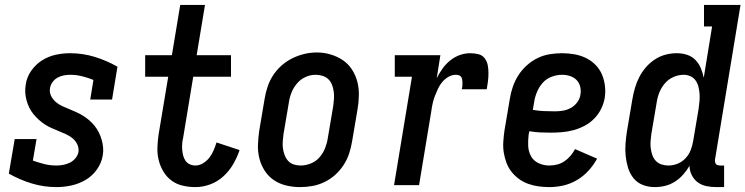

<svg xmlns="http://www.w3.org/2000/svg" viewBox="-20 -755 3040 783"><path d="M211 8Q158 8 109 -7Q60 -22 16 -47L40 -188H129L114 -100Q137 -92 160.5 -86Q184 -80 210 -80Q224 -80 237.5 -82.5Q251 -85 264.5 -91.5Q278 -98 287.5 -109.5Q297 -121 300 -135Q302 -152 295 -166.5Q288 -181 276 -191Q264 -201 249.5 -207.5Q235 -214 220.5 -220Q206 -226 191 -232.5Q176 -239 163 -247.5Q150 -256 138.5 -266.5Q127 -277 117 -289Q107 -301 100 -315Q93 -329 88.5 -345Q84 -361 83 -377Q82 -393 85 -410Q89 -440 107 -466Q125 -492 151 -508.5Q177 -525 206.5 -531.5Q236 -538 265 -538Q318 -538 366.5 -523Q415 -508 459 -483L437 -349H348L361 -429Q339 -438 315 -444Q291 -450 266 -450Q253 -450 240 -447.5Q227 -445 215 -438.5Q203 -432 194.5 -420.5Q186 -409 184 -396Q181 -379 188 -364.5Q195 -350 207 -339.5Q219 -329 233.5 -322.5Q248 -316 262.5 -310Q277 -304 291.5 -297.5Q306 -291 319.5 -282.5Q333 -274 344.5 -264Q356 -254 366 -241.5Q376 -229 383 -215Q390 -201 394.5 -185.5Q399 -170 400.5 -153.5Q402 -137 399 -121Q394 -90 375 -63.5Q356 -37 328.5 -21Q301 -5 270.5 1.5Q240 8 211 8Z M777 8Q750 8 724.5 2Q699 -4 679 -19Q659 -34 646 -56Q633 -78 627 -102.5Q621 -127 622 -154.5Q623 -182 627 -208L666 -442H572V-530H681L715 -735H816L782 -530H922V-442H768L727 -194Q724 -182 723 -169.5Q722 -157 723 -144.5Q724 -132 727 -120.5Q730 -109 736.5 -99.5Q743 -90 754 -85Q765 -80 777 -80Q793 -80 808.5 -89.5Q824 -99 834.5 -113Q845 -127 851.5 -142.5Q858 -158 863 -174L957 -143Q947 -113 931 -85.5Q915 -58 891 -36Q867 -14 837 -3Q807 8 777 8Z M1204 8Q1175 8 1147.5 1.5Q1120 -5 1097.5 -20Q1075 -35 1060 -58Q1045 -81 1038 -108Q1031 -135 1032 -164Q1033 -193 1037 -221L1059 -351Q1063 -376 1071 -400.5Q1079 -425 1093.5 -447.5Q1108 -470 1128.5 -488Q1149 -506 1172.5 -517.5Q1196 -529 1221 -535Q1246 -541 1272 -541Q1301 -541 1328 -533Q1355 -525 1377.5 -510Q1400 -495 1415 -472Q1430 -449 1437 -422.5Q1444 -396 1443.5 -366.5Q1443 -337 1438 -309L1416 -179Q1412 -154 1404 -129.5Q1396 -105 1381.5 -82.5Q1367 -60 1347 -42Q1327 -24 1303 -12.5Q1279 -1 1254 3.5Q1229 8 1204 8ZM1206 -80Q1227 -80 1248 -88.5Q1269 -97 1283.5 -114Q1298 -131 1306 -151.5Q1314 -172 1317 -193L1339 -323Q1341 -338 1342 -352.5Q1343 -367 1341 -381.5Q1339 -396 1334 -409Q1329 -422 1319.5 -431.5Q1310 -441 1296 -445.5Q1282 -450 1267 -450Q1246 -450 1226 -441Q1206 -432 1191.5 -415Q1177 -398 1169 -378Q1161 -358 1158 -337L1136 -207Q1134 -192 1133 -177.5Q1132 -163 1134 -149Q1136 -135 1141 -122Q1146 -109 1155 -99Q1164 -89 1177.5 -84.5Q1191 -80 1206 -80Z M1587 0 1660 -442H1590V-530H1776L1761 -436Q1771 -456 1784.5 -475Q1798 -494 1816 -508.5Q1834 -523 1855 -530.5Q1876 -538 1898 -538Q1915 -538 1931 -534Q1947 -530 1956.5 -517.5Q1966 -505 1969 -489.5Q1972 -474 1972 -457Q1972 -440 1970 -423.5Q1968 -407 1965 -391H1863Q1865 -397 1865.5 -403.5Q1866 -410 1866 -417Q1866 -424 1865 -430Q1864 -436 1861 -441Q1858 -446 1851.5 -448Q1845 -450 1839 -450Q1823 -450 1808.5 -441.5Q1794 -433 1783.5 -420.5Q1773 -408 1766 -393Q1759 -378 1753.5 -363.5Q1748 -349 1744.5 -333.5Q1741 -318 1739 -302L1689 0Z M2220 8Q2198 8 2176 5Q2154 2 2133.5 -5.5Q2113 -13 2096 -25.5Q2079 -38 2066 -54.5Q2053 -71 2045.5 -91Q2038 -111 2034.5 -132.5Q2031 -154 2032.5 -176.5Q2034 -199 2037 -221L2059 -351Q2063 -377 2071.5 -401.5Q2080 -426 2094 -448Q2108 -470 2128.5 -488.5Q2149 -507 2173 -518.5Q2197 -530 2222.5 -534Q2248 -538 2273 -538Q2298 -538 2323 -533.5Q2348 -529 2369.5 -518.5Q2391 -508 2408 -491Q2425 -474 2434.5 -452Q2444 -430 2447 -405Q2450 -380 2446 -355Q2442 -332 2431 -310Q2420 -288 2402.5 -270.5Q2385 -253 2363 -241.5Q2341 -230 2318 -224Q2295 -218 2272 -216Q2249 -214 2226 -214Q2204 -214 2182 -215Q2160 -216 2139 -220L2136 -207Q2133 -184 2134 -160.5Q2135 -137 2145.5 -118Q2156 -99 2176.5 -89.5Q2197 -80 2220 -80Q2236 -80 2252 -84Q2268 -88 2282 -97.5Q2296 -107 2307 -120Q2318 -133 2325 -147L2415 -108Q2401 -82 2380 -59Q2359 -36 2332.5 -20.5Q2306 -5 2277.5 1.5Q2249 8 2220 8ZM2244 -301Q2261 -301 2277.5 -304Q2294 -307 2309 -315.5Q2324 -324 2334.5 -338.5Q2345 -353 2347 -369Q2350 -386 2346 -402Q2342 -418 2331 -429Q2320 -440 2304.5 -445Q2289 -450 2272 -450Q2251 -450 2229.5 -442Q2208 -434 2193 -417Q2178 -400 2169.5 -379Q2161 -358 2158 -337L2153 -307Q2175 -303 2198 -302Q2221 -301 2244 -301Z M2650 8Q2624 8 2601 -1Q2578 -10 2563 -29Q2548 -48 2541 -71.5Q2534 -95 2531.5 -119.5Q2529 -144 2531 -170Q2533 -196 2537 -221L2559 -351Q2563 -374 2569.5 -396.5Q2576 -419 2587 -440.5Q2598 -462 2614 -480.5Q2630 -499 2650.5 -512.5Q2671 -526 2694 -532Q2717 -538 2740 -538Q2762 -538 2782 -531.5Q2802 -525 2816 -510.5Q2830 -496 2838 -477Q2846 -458 2850 -438L2884 -647H2851V-735H3000L2896 -105Q2895 -100 2896 -95Q2897 -90 2899.5 -86.5Q2902 -83 2907 -81.5Q2912 -80 2917 -80H2933V8H2902Q2881 8 2861 4Q2841 0 2825.5 -11.5Q2810 -23 2801 -41Q2792 -59 2792 -79Q2781 -60 2766 -43Q2751 -26 2732 -14Q2713 -2 2692 3Q2671 8 2650 8ZM2706 -80Q2725 -80 2743.5 -87.5Q2762 -95 2776 -110Q2790 -125 2797 -143.5Q2804 -162 2807 -181L2829 -311Q2831 -326 2832.5 -341.5Q2834 -357 2833 -371.5Q2832 -386 2828.5 -400.5Q2825 -415 2817 -426.5Q2809 -438 2796 -444Q2783 -450 2768 -450Q2747 -450 2726.5 -441Q2706 -432 2691.5 -415Q2677 -398 2669 -378Q2661 -358 2658 -337L2636 -207Q2634 -193 2633 -178Q2632 -163 2634 -149Q2636 -135 2640.5 -122Q2645 -109 2654.5 -99Q2664 -89 2677.5 -84.5Q2691 -80 2706 -80Z"/></svg>

Font: Iosevka Slab Semibold
Style: Italic
Weight: 600
Italic angle: -9°
Monospace: yes
Designer: Belleve Invis
Foundry: Belleve Invis
Version: Version 11.1.1; ttfautohint (v1.8.3)